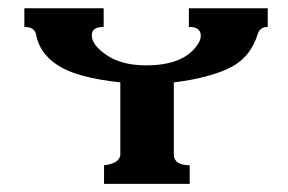

<svg xmlns="http://www.w3.org/2000/svg" viewBox="-20 -453 710 473"><path d="M408.2 -69.3Q411.1 -45.9 447.3 -45.9V0H236.3V-45.9Q272.5 -49.8 276.4 -70.3V-250Q168.9 -261.7 122.6 -292Q76.2 -322.3 68.4 -370.1Q63.5 -386.7 40 -386.7V-432.6H235.4V-386.7Q206.1 -386.7 206.1 -366.2Q206.1 -341.8 243.2 -316.9Q280.3 -292 339.8 -292Q431.6 -292 465.8 -341.8Q474.6 -353.5 474.6 -365.2Q474.6 -386.7 445.3 -386.7V-432.6H639.6V-386.7Q621.1 -386.7 615.2 -370.1Q597.7 -311.5 546.4 -286.1Q495.1 -260.7 408.2 -250Z"/></svg>

Font: Menaion Unicode
Style: Regular
Weight: 400
Designer: Aleksandr Andreev
Foundry: Ponomar Technologies, Inc.
Version: 2.0